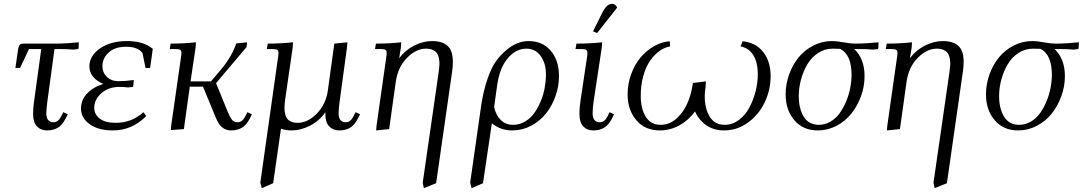

<svg xmlns="http://www.w3.org/2000/svg" viewBox="-20 -663 5561 986"><path d="M59.1 -314 73.2 -411.1Q75.7 -427.2 81.5 -433.1Q87.4 -439 104 -439H264.2Q319.8 -439 384.8 -445.8L383.8 -418L381.8 -411.1L356.9 -408.2Q330.1 -411.1 288.1 -411.1H259.8L223.1 -141.1Q217.8 -100.6 217.8 -82Q217.8 -35.2 254.9 -35.2Q278.8 -35.2 293.9 -64.9L305.2 -86.9L328.1 -76.2L316.9 -54.2Q298.8 -19 275.4 -6.1Q252 6.8 222.2 6.8Q189.5 6.8 169.7 -14.2Q149.9 -35.2 149.9 -78.1Q149.9 -107.9 154.8 -141.1L191.9 -411.1H128.9L83 -314Z M396 -105Q396 -150.4 428 -183.6Q460 -216.8 510.7 -231.9Q476.6 -246.1 457.8 -269.5Q439 -293 439 -321.8Q439 -376 493.2 -414.1Q547.4 -452.1 632.8 -452.1Q717.3 -452.1 764.6 -412.1L751 -314H727.5L711.9 -390.1Q689 -422.9 627.9 -422.9Q569.3 -422.9 537.6 -393.1Q505.9 -363.3 505.9 -323.2Q505.9 -291 528.6 -268.6Q551.3 -246.1 588.9 -246.1Q622.6 -246.1 667 -252L664.6 -224.1L663.6 -216.8L638.7 -213.9Q613.3 -216.8 595.7 -216.8Q536.6 -216.8 500.2 -184.1Q463.9 -151.4 463.9 -108.9Q463.9 -76.2 491.9 -54.2Q520 -32.2 574.7 -32.2Q656.2 -32.2 716.8 -86.9L731 -66.9Q658.2 6.8 559.6 6.8Q485.4 6.8 440.7 -25.1Q396 -57.1 396 -105Z M851.6 -411.1 856.4 -439Q923.3 -439 986.3 -445.8L984.4 -418L958.5 -245.1H1063.5L1115.2 -306.2Q1169.4 -370.6 1193.4 -439.9L1248.5 -445.8L1246.6 -421.9L1089.4 -235.8L1150.4 -86.9Q1162.6 -57.6 1172.6 -46.4Q1182.6 -35.2 1200.7 -35.2Q1224.1 -35.2 1239.3 -64.9L1250.5 -86.9L1273.4 -76.2L1262.7 -54.2Q1244.6 -19 1220.9 -6.1Q1197.3 6.8 1167.5 6.8Q1141.1 6.8 1122.3 -7.8Q1103.5 -22.5 1089.4 -56.2L1022.5 -217.8H954.6L924.3 0L857.4 4.9L859.4 -20L908.7 -363.8Q911.6 -380.9 911.6 -391.1Q911.6 -402.8 905.3 -407Q898.9 -411.1 881.3 -411.1Z M1316.9 274.9 1407.2 -363.8Q1410.2 -380.9 1410.2 -391.1Q1410.2 -402.8 1403.8 -407Q1397.5 -411.1 1379.9 -411.1H1350.1L1355 -439Q1421.9 -439 1484.9 -445.8L1482.9 -418L1444.8 -154.8Q1440.9 -124.5 1440.9 -110.8Q1440.9 -85.9 1446.8 -69.3Q1452.6 -52.7 1463.1 -45.2Q1473.6 -37.6 1484.1 -34.9Q1494.6 -32.2 1508.8 -32.2Q1560.1 -32.2 1606.9 -79.6Q1653.8 -127 1664.1 -201.2L1696.8 -439L1764.2 -445.8L1762.2 -421.9L1724.1 -141.1Q1718.8 -100.6 1718.8 -82Q1718.8 -35.2 1755.9 -35.2Q1779.8 -35.2 1794.9 -64.9L1806.2 -86.9L1829.1 -76.2L1817.9 -54.2Q1799.8 -19 1776.4 -6.1Q1752.9 6.8 1723.1 6.8Q1690.4 6.8 1670.7 -13.9Q1650.9 -34.7 1650.9 -76.2V-86.9Q1620.1 -42 1572 -17.6Q1523.9 6.8 1478 6.8Q1445.3 6.8 1422.9 -2L1382.8 277.8L1324.2 303.2Z M1905.8 -411.1 1910.6 -439Q1977.5 -439 2040.5 -445.8L2038.6 -418L2029.8 -363.8Q2060.1 -404.8 2106.2 -428.5Q2152.3 -452.1 2198.7 -452.1Q2251.5 -452.1 2278.6 -427.5Q2305.7 -402.8 2305.7 -345.2Q2305.7 -320.3 2301.8 -294.9L2219.7 277.8L2156.7 303.2L2150.9 274.9L2232.4 -290Q2236.8 -324.2 2236.8 -334Q2236.8 -358.9 2231 -375.5Q2225.1 -392.1 2214.1 -399.9Q2203.1 -407.7 2192.4 -410.4Q2181.6 -413.1 2167.5 -413.1Q2116.7 -413.1 2070.1 -366Q2023.4 -318.8 2012.7 -244.1L1978.5 0L1911.6 6.8L1913.6 -17.1L1962.9 -363.8Q1965.8 -380.9 1965.8 -391.1Q1965.8 -402.8 1959.5 -407Q1953.1 -411.1 1935.5 -411.1Z M2394.5 274.9 2447.8 -98.1Q2463.9 -220.7 2502.4 -305.2Q2527.8 -361.8 2581.8 -407Q2635.7 -452.1 2693.8 -452.1Q2766.1 -452.1 2808.3 -402.6Q2850.6 -353 2850.6 -272Q2850.6 -219.2 2832.5 -168.7Q2814.5 -118.2 2783.2 -79.3Q2752 -40.5 2706.8 -16.8Q2661.6 6.8 2610.8 6.8Q2550.8 6.8 2505.9 -29.8L2460.4 277.8L2401.9 303.2ZM2517.6 -113.8Q2526.4 -71.8 2551.3 -46.9Q2576.2 -22 2615.7 -22Q2647.5 -22 2675.5 -38.3Q2703.6 -54.7 2722.9 -81.3Q2742.2 -107.9 2756.3 -141.8Q2770.5 -175.8 2777.1 -211.2Q2783.7 -246.6 2783.7 -279.8Q2783.7 -337.9 2756.6 -375.5Q2729.5 -413.1 2683.6 -413.1Q2628.9 -413.1 2586.9 -363Q2544.9 -313 2532.7 -222.2Z M2935.5 -411.1 2940.4 -439Q3009.3 -439 3072.3 -445.8L3070.3 -418L3028.3 -141.1Q3023.4 -104.5 3023.4 -82Q3023.4 -35.2 3060.5 -35.2Q3084.5 -35.2 3099.6 -64.9L3110.4 -86.9L3133.3 -76.2L3122.6 -54.2Q3104.5 -19 3080.8 -6.1Q3057.1 6.8 3027.3 6.8Q2994.6 6.8 2975.1 -14.2Q2955.6 -35.2 2955.6 -78.1Q2955.6 -107.9 2960.4 -141.1L2993.7 -363.8Q2996.6 -380.9 2996.6 -391.1Q2996.6 -402.8 2990.2 -407Q2983.9 -411.1 2966.3 -411.1ZM3025.4 -502 3071.3 -594.2Q3085 -621.1 3096.9 -632.1Q3108.9 -643.1 3124.5 -643.1Q3140.1 -643.1 3149.4 -624L3046.4 -493.2Z M3203.1 -178.2Q3203.1 -233.4 3221.7 -283.4Q3240.2 -333.5 3270.5 -368.9Q3300.8 -404.3 3339.8 -426.3Q3378.9 -448.2 3419.4 -451.2L3421.4 -424.8Q3393.1 -419.9 3366.7 -401.1Q3340.3 -382.3 3318.6 -351.3Q3296.9 -320.3 3283.7 -273.2Q3270.5 -226.1 3270.5 -169.9Q3270.5 -105.5 3296.1 -63.7Q3321.8 -22 3373.5 -22Q3416.5 -22 3451.7 -52.2Q3486.8 -82.5 3507.3 -126.7Q3527.8 -170.9 3536.1 -223.1L3538.6 -236.8L3605.5 -245.1L3603.5 -219.2Q3599.1 -183.1 3599.1 -169.9Q3599.1 -105.5 3624.8 -63.7Q3650.4 -22 3702.1 -22Q3741.7 -22 3774.7 -46.9Q3807.6 -71.8 3828.4 -110.8Q3849.1 -149.9 3860.4 -194.6Q3871.6 -239.3 3871.6 -282.2Q3871.6 -342.8 3848.6 -379.6Q3825.7 -416.5 3783.2 -424.8L3793.5 -451.2Q3860.8 -444.8 3899.2 -396Q3937.5 -347.2 3937.5 -272Q3937.5 -201.7 3907.2 -137.9Q3877 -74.2 3821.3 -33.7Q3765.6 6.8 3698.2 6.8Q3646 6.8 3607.7 -19.3Q3569.3 -45.4 3549.3 -90.8Q3516.1 -45.4 3469 -19.3Q3421.9 6.8 3368.2 6.8Q3292.5 6.8 3247.8 -45.7Q3203.1 -98.1 3203.1 -178.2Z M4014.6 -178.2Q4014.6 -231 4032.5 -280.8Q4050.3 -330.6 4081.3 -368.4Q4112.3 -406.2 4157.2 -429.2Q4202.1 -452.1 4252.9 -452.1Q4276.9 -452.1 4312 -445.6Q4347.2 -439 4371.1 -439Q4426.8 -439 4491.7 -445.8L4490.7 -418L4488.8 -411.1L4463.9 -408.2Q4437 -411.1 4395 -411.1H4366.7Q4419.9 -360.8 4419.9 -272Q4419.9 -219.2 4401.6 -168.9Q4383.3 -118.7 4352.1 -79.6Q4320.8 -40.5 4275.6 -16.8Q4230.5 6.8 4179.7 6.8Q4104 6.8 4059.3 -45.7Q4014.6 -98.1 4014.6 -178.2ZM4082 -169.9Q4082 -105.5 4107.7 -63.7Q4133.3 -22 4185.1 -22Q4216.8 -22 4244.6 -38.3Q4272.5 -54.7 4291.7 -81.3Q4311 -107.9 4325.2 -141.8Q4339.4 -175.8 4346.2 -211.2Q4353 -246.6 4353 -279.8Q4353 -381.8 4294.9 -412.1Q4280.8 -413.1 4255.9 -413.1Q4214.8 -413.1 4180.9 -390.6Q4147 -368.2 4126 -332.5Q4105 -296.9 4093.5 -254.4Q4082 -211.9 4082 -169.9Z M4528.8 -411.1 4533.7 -439Q4600.6 -439 4663.6 -445.8L4661.6 -418L4652.8 -363.8Q4683.1 -404.8 4729.2 -428.5Q4775.4 -452.1 4821.8 -452.1Q4874.5 -452.1 4901.6 -427.5Q4928.7 -402.8 4928.7 -345.2Q4928.7 -320.3 4924.8 -294.9L4842.8 277.8L4779.8 303.2L4773.9 274.9L4855.5 -290Q4859.9 -324.2 4859.9 -334Q4859.9 -358.9 4854 -375.5Q4848.1 -392.1 4837.2 -399.9Q4826.2 -407.7 4815.4 -410.4Q4804.7 -413.1 4790.5 -413.1Q4739.7 -413.1 4693.1 -366Q4646.5 -318.8 4635.7 -244.1L4601.6 0L4534.7 6.8L4536.6 -17.1L4585.9 -363.8Q4588.9 -380.9 4588.9 -391.1Q4588.9 -402.8 4582.5 -407Q4576.2 -411.1 4558.6 -411.1Z M5043.5 -178.2Q5043.5 -231 5061.3 -280.8Q5079.1 -330.6 5110.1 -368.4Q5141.1 -406.2 5186 -429.2Q5231 -452.1 5281.7 -452.1Q5305.7 -452.1 5340.8 -445.6Q5376 -439 5399.9 -439Q5455.6 -439 5520.5 -445.8L5519.5 -418L5517.6 -411.1L5492.7 -408.2Q5465.8 -411.1 5423.8 -411.1H5395.5Q5448.7 -360.8 5448.7 -272Q5448.7 -219.2 5430.4 -168.9Q5412.1 -118.7 5380.9 -79.6Q5349.6 -40.5 5304.4 -16.8Q5259.3 6.8 5208.5 6.8Q5132.8 6.8 5088.1 -45.7Q5043.5 -98.1 5043.5 -178.2ZM5110.8 -169.9Q5110.8 -105.5 5136.5 -63.7Q5162.1 -22 5213.9 -22Q5245.6 -22 5273.4 -38.3Q5301.3 -54.7 5320.6 -81.3Q5339.8 -107.9 5354 -141.8Q5368.2 -175.8 5375 -211.2Q5381.8 -246.6 5381.8 -279.8Q5381.8 -381.8 5323.7 -412.1Q5309.6 -413.1 5284.7 -413.1Q5243.7 -413.1 5209.7 -390.6Q5175.8 -368.2 5154.8 -332.5Q5133.8 -296.9 5122.3 -254.4Q5110.8 -211.9 5110.8 -169.9Z"/></svg>

Font: Dihjauti S
Style: Italic
Weight: 400
Italic angle: -9°
Designer: T. Christopher White
Version: Version 3.0.0